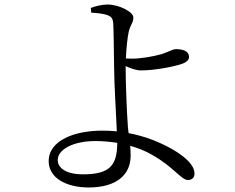

<svg xmlns="http://www.w3.org/2000/svg" viewBox="-20 -791 1040 848"><path d="M347 -21C272 -21 235 -49 235 -84C235 -132 305 -168 401 -168C435 -168 467 -165 498 -160C497 -65 470 -21 347 -21ZM535 -499C555 -490 581 -480 602 -480C665 -480 747 -497 778 -507C804 -515 815 -527 815 -539C815 -561 796 -574 757 -574C743 -574 725 -562 694 -552C659 -542 603 -532 565 -532C558 -532 547 -532 536 -533C538 -579 543 -627 549 -653C557 -683 569 -691 569 -714C569 -738 507 -771 455 -771C429 -771 404 -764 381 -756L383 -735C406 -734 433 -731 453 -725C471 -718 478 -711 480 -689C482 -669 483 -558 484 -493C484 -425 493 -287 496 -211C476 -213 454 -214 431 -214C311 -214 195 -172 195 -79C195 -8 268 37 372 37C494 37 557 -19 557 -103C557 -120 556 -134 555 -147C590 -137 623 -124 652 -107C748 -53 780 4 810 4C828 4 839 -6 839 -25C839 -77 754 -129 692 -157C649 -177 602 -193 548 -203C547 -211 546 -220 545 -229C539 -308 535 -440 535 -486Z"/></svg>

Font: Source Han Serif K
Style: Regular
Weight: 400
Designer: Ryoko NISHIZUKA 西塚涼子 (kana & ideographs); Frank Grießhammer (Latin, Greek & Cyrillic); Wenlong ZHANG 张文龙 (bopomofo); San
Foundry: Adobe Systems Incorporated
Version: Version 1.001;PS 1.001;hotconv 16.6.54;makeotf.lib2.5.65590